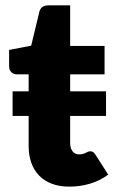

<svg xmlns="http://www.w3.org/2000/svg" viewBox="-20 -689 428 717"><path d="M27 -348H87V-411.5H43Q31 -411.5 22.5 -419.2Q14 -427 14 -442V-502.5L96.5 -518.5L127 -645Q133 -669 161 -669H242V-517.5H370.5V-411.5H242V-348H376V-256H242V-154Q242 -136 250.8 -124.2Q259.5 -112.5 276 -112.5Q284.5 -112.5 290.2 -114.2Q296 -116 300.2 -118.2Q304.5 -120.5 308.2 -122.2Q312 -124 317 -124Q324 -124 328.2 -120.8Q332.5 -117.5 337 -110.5L384 -37Q354 -14.5 316.5 -3.2Q279 8 239 8Q202 8 173.8 -2.8Q145.5 -13.5 126.2 -33.2Q107 -53 97 -81Q87 -109 87 -143.5V-256H27Z"/></svg>

Font: Lato ExtraBold
Style: Regular
Weight: 800
Designer: Lukasz Dziedzic with Adam Twardoch and Botio Nikoltchev
Foundry: tyPoland Lukasz Dziedzic
Version: Version 2.015; 2015-08-06; http://www.latofonts.com/